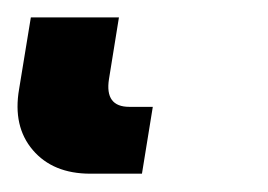

<svg xmlns="http://www.w3.org/2000/svg" viewBox="-21 38 301 216"><path d="M80.6 233.4Q38.6 233.4 15.9 206.8Q-6.8 180.2 0.5 138.2L13.7 57.6H112.8L101.6 127Q96.7 158.2 124.5 158.2H150.9L138.7 233.4Z"/></svg>

Font: Inter Display SemiBold
Style: Italic
Weight: 600
Italic angle: -9.39999°
Designer: Rasmus Andersson
Foundry: rsms
Version: Version 4.000;git-a52131595